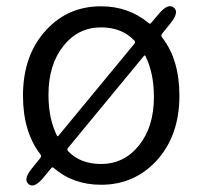

<svg xmlns="http://www.w3.org/2000/svg" viewBox="-20 -574 642 610"><path d="M119 -11Q89 26 71 11Q52 -4 83 -41L108 -72Q113 -78 108 -84Q53 -156 53 -270Q53 -400 128 -480Q197 -554 301 -554Q389 -554 453 -500Q457 -497 460 -501L483 -528Q513 -565 532 -550Q551 -535 520 -498L495 -467Q490 -461 495 -455Q550 -385 550 -270Q550 -141 475 -61Q405 13 301 13Q212 13 150 -41Q146 -44 143 -40ZM301 -53Q374 -53 421.5 -112Q469 -171 469 -266Q469 -342 442 -396Q440 -400 437 -396L196 -104Q192 -99 196 -94Q235 -53 301 -53ZM161 -143Q163 -139 166 -143L407 -435Q411 -440 407 -445Q367 -487 301 -487Q228 -487 181 -427.5Q134 -368 134 -273Q134 -197 161 -143Z"/></svg>

Font: Resource Han Rounded JP Normal
Style: Regular
Weight: 350
Designer: Cyano Hao (round all glyphs); Ryoko NISHIZUKA 西塚涼子 (kana, bopomofo & ideographs); Paul D. Hunt (Latin, Greek & Cyrillic)
Foundry: Cyano Hao
Version: 0.990